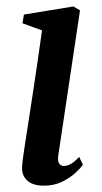

<svg xmlns="http://www.w3.org/2000/svg" viewBox="-20 -564 316 594"><path d="M115 10.5Q93.5 10.5 77.8 3.5Q62 -3.5 54 -18.5Q46 -33.5 49 -57Q50.5 -72.5 55.2 -104Q60 -135.5 66.8 -178.8Q73.5 -222 81 -271.2Q88.5 -320.5 96 -371.8Q103.5 -423 110 -470L49.5 -492L54 -519L207 -544L227.5 -532L160.5 -84.5Q157.5 -66 163 -58.2Q168.5 -50.5 177 -50.5Q187.5 -50.5 198.2 -56.2Q209 -62 225 -78.5L236.5 -54.5Q229 -43.5 212.2 -28.2Q195.5 -13 171 -1.2Q146.5 10.5 115 10.5Z"/></svg>

Font: Merriweather 72pt Medium
Style: Italic
Weight: 500
Italic angle: -7.8°
Version: Version 2.101